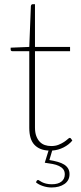

<svg xmlns="http://www.w3.org/2000/svg" viewBox="-20 -692 374 892"><path d="M316 -39Q300.5 -20 275.5 -7.2Q250.5 5.5 222.5 7.5L209.5 51.5Q231 55 248.5 60Q266 65 278 72.5Q290 80 296.5 91Q303 102 303 117Q303 146.5 279.5 162.8Q256 179 219.5 179Q199 179 179 172.2Q159 165.5 147 155L150.5 148Q153.5 144 156.5 144Q159 144 163.2 147.2Q167.5 150.5 175 154.2Q182.5 158 193.8 161Q205 164 221 164Q249.5 164 265.2 151.8Q281 139.5 281 118Q281 103.5 273.8 94.2Q266.5 85 254 79Q241.5 73 224.5 69.8Q207.5 66.5 188 64L205.5 7.5Q163 5.5 139.5 -19.8Q116 -45 116 -98.5V-454H39Q29.5 -454 29.5 -461.5V-470.5L116 -474L123.5 -664Q124 -667 126 -669.8Q128 -672.5 131.5 -672.5H142.5V-474H305.5V-454H142.5V-99.5Q142.5 -76.5 148.5 -60.2Q154.5 -44 164.5 -33.5Q174.5 -23 188.2 -18.2Q202 -13.5 218 -13.5Q237.5 -13.5 252.2 -19.5Q267 -25.5 277.5 -32.5Q288 -39.5 294.5 -45.5Q301 -51.5 304 -51.5Q306.5 -51.5 309.5 -48.5L316 -39Z"/></svg>

Font: Lato 2
Style: Regular
Weight: 200
Designer: Lukasz Dziedzic with Adam Twardoch and Botio Nikoltchev
Foundry: tyPoland Lukasz Dziedzic
Version: Version 2.015; 2015-08-06; http://www.latofonts.com/